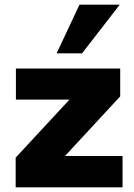

<svg xmlns="http://www.w3.org/2000/svg" viewBox="-20 -801 575 821"><path d="M504 -134V0H47V-127L277 -375H48V-508H494V-389L258 -134ZM222 -573 320 -781H492L331 -573Z"/></svg>

Font: Muli Black
Style: Regular
Weight: 900
Designer: Vernon Adams
Foundry: Vernon Adams
Version: Version 2.001